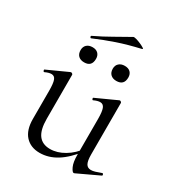

<svg xmlns="http://www.w3.org/2000/svg" viewBox="-168 -790 830 904"><g transform="rotate(30 246.5 -338.0)"><path d="M182.4 8Q133 8 104.3 -23.4Q75.6 -54.8 75.6 -114.6V-268Q75.6 -307.4 69.3 -324.6Q63 -341.8 46.2 -341.8Q32 -341.8 12.4 -332.4Q8.4 -330.6 5.9 -336.6Q3.4 -342.6 7.2 -343.6L118 -394Q120.2 -395 122.2 -395Q124.8 -395 128.3 -392.5Q131.8 -390 131.8 -386.8V-148.2Q131.8 -88.6 152.7 -60.4Q173.6 -32.2 215.6 -32.2Q254.2 -32.2 292.8 -55.1Q331.4 -78 359.6 -117.4L364.8 -106.2Q318.8 -46.8 274.4 -19.4Q230 8 182.4 8ZM396.8 -386.8V-107.2Q396.8 -73.2 404.9 -58Q413 -42.8 432 -42.8Q442.2 -42.8 454.7 -46.6Q467.2 -50.4 485 -57Q489.8 -59 492 -53.5Q494.2 -48 490.4 -46L373.2 9Q371.2 10 369 10Q361.4 10 351.4 -11.4Q341.4 -32.8 341.4 -73.2V-268Q341.4 -307.4 334.7 -324.6Q328 -341.8 311.2 -341.8Q297 -341.8 277.2 -332.4Q273.4 -330.6 271.3 -336.6Q269.2 -342.6 273 -343.6L383.8 -394Q385.8 -395 387.2 -395Q389.8 -395 393.3 -392.5Q396.8 -390 396.8 -386.8ZM123.2 -580.4Q119.2 -579.4 117.2 -584.5Q115.2 -589.6 119 -591.4Q168.4 -615 209.7 -638.9Q251 -662.8 292.2 -685.4Q295.6 -687.6 307.9 -684.3Q320.2 -681 333.7 -675Q347.2 -669 354.9 -664Q362.6 -659 356.6 -657Q286.6 -641 231.6 -622.2Q176.6 -603.4 123.2 -580.4ZM151 -465.8Q130.8 -465.8 119.4 -476.7Q108 -487.6 108 -508Q108 -526.2 119.4 -537Q130.8 -547.8 151 -547.8Q170.4 -547.8 181.1 -537Q191.8 -526.2 191.8 -508Q191.8 -465.8 151 -465.8ZM325.8 -465.8Q306.4 -465.8 294.7 -476.7Q283 -487.6 283 -508Q283 -526.2 294.7 -536.9Q306.4 -547.6 325.8 -547.6Q346 -547.6 356.7 -536.9Q367.4 -526.2 367.4 -508Q367.4 -465.8 325.8 -465.8Z"/></g></svg>

Font: Cormorant Garamond Light
Style: Regular
Weight: 300
Designer: Christian Thalmann (Catharsis Fonts)
Foundry: Catharsis Fonts
Version: Version 4.001